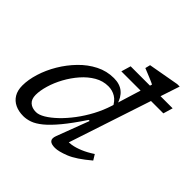

<svg xmlns="http://www.w3.org/2000/svg" viewBox="-187 -907 1089 1089"><g transform="rotate(45 357.0 -363.0)"><path d="M472 -382Q453.5 -420 427 -436Q400.5 -452 368.5 -452Q325.5 -452 287 -429.8Q248.5 -407.5 216.2 -370.5Q184 -333.5 160.2 -290Q136.5 -246.5 123.8 -203.2Q111 -160 111 -125.5Q111 -91.5 130 -74.5Q149 -57.5 181 -57.5Q204 -57.5 234 -75.5Q264 -93.5 297 -125Q330 -156.5 361.5 -198.2Q393 -240 418.8 -288.2Q444.5 -336.5 460.5 -387L536.5 -633.5Q532 -636 525.2 -639Q518.5 -642 510.5 -645.5Q502.5 -649 493.8 -652.5Q485 -656 476 -659.8Q467 -663.5 458.8 -666.8Q450.5 -670 443.5 -673L451 -703.5L636 -736.5H655.5L424.5 -37.5L405 -68Q427.5 -65.5 455.8 -70Q484 -74.5 517 -88.2Q550 -102 585.5 -125.5L605.5 -93Q531 -30 480.5 -10Q430 10 401 10Q370 10 359.2 -2.8Q348.5 -15.5 358.5 -42L432.5 -237.5H424Q372.5 -160 332 -111.2Q291.5 -62.5 259.2 -36.2Q227 -10 199.5 -0.2Q172 9.5 146.5 9.5Q109 9.5 80.5 -4Q52 -17.5 36 -44Q20 -70.5 20 -110Q20 -156.5 36.8 -210.5Q53.5 -264.5 84.5 -316.8Q115.5 -369 157.5 -412.2Q199.5 -455.5 250.2 -481.2Q301 -507 358 -507Q406 -507 435.2 -482.5Q464.5 -458 476.5 -412.5ZM360.5 -563.5 377.5 -621H714.5L697.5 -563.5Z"/></g></svg>

Font: Newsreader 8pt
Style: Italic
Weight: 400
Italic angle: -17°
Version: Version 1.003